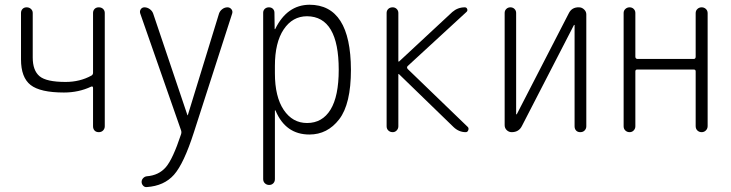

<svg xmlns="http://www.w3.org/2000/svg" viewBox="-20 -550 3040 799"><path d="M246.1 -165Q147.5 -165 107.4 -196.3Q67.4 -227.5 67.4 -302.7V-496.1Q67.4 -505.9 73.7 -512.7Q80.1 -519.5 90.8 -519.5Q101.6 -519.5 108.9 -512.7Q116.2 -505.9 116.2 -496.1V-310.5Q116.2 -256.8 144.5 -232.9Q172.9 -209 252.9 -209Q312.5 -209 360.4 -235.4Q367.2 -239.3 367.2 -247.1V-496.1Q367.2 -505.9 373.5 -512.7Q379.9 -519.5 391.1 -519.5Q402.3 -519.5 409.2 -512.7Q416 -505.9 416 -496.1V-24.4Q416 -14.6 409.2 -7.3Q402.3 0 391.1 0Q379.9 0 373.5 -6.8Q367.2 -13.7 367.2 -24.4V-183.6Q367.2 -192.4 359.4 -189.5Q307.6 -165 246.1 -165Z M733.4 -7.8 563.5 -494.1Q560.5 -503.9 565.9 -511.7Q571.3 -519.5 581.1 -519.5Q592.8 -519.5 603 -512.2Q613.3 -504.9 617.2 -494.1L759.8 -71.3Q759.8 -70.3 760.7 -70.3Q761.7 -70.3 761.7 -71.3L891.6 -494.1Q895.5 -504.9 905.3 -512.2Q915 -519.5 926.8 -519.5Q936.5 -519.5 942.9 -511.7Q949.2 -503.9 946.3 -494.1L787.1 0Q745.1 130.9 704.1 177.2Q663.1 223.6 590.8 228.5Q582 229.5 575.7 222.7Q569.3 215.8 569.3 207Q569.3 198.2 575.7 191.4Q582 184.6 590.8 183.6Q640.6 179.7 669.9 146Q699.2 112.3 733.4 8.8Q736.3 0 733.4 -7.8Z M1124 -275.4V-245.1Q1124 -147.5 1160.6 -92.8Q1197.3 -38.1 1257.8 -38.1Q1321.3 -38.1 1355.5 -93.8Q1389.6 -149.4 1389.6 -259.8Q1389.6 -481.4 1257.8 -482.4Q1197.3 -482.4 1160.6 -427.7Q1124 -373 1124 -275.4ZM1075.2 195.3V-497.1Q1075.2 -506.8 1082 -513.2Q1088.9 -519.5 1099.1 -519.5Q1109.4 -519.5 1115.7 -513.2Q1122.1 -506.8 1122.1 -497.1L1123 -429.7Q1123 -428.7 1124 -428.7Q1126 -428.7 1126 -430.7Q1174.8 -529.3 1267.6 -530.3Q1439.5 -530.3 1440.4 -259.8Q1440.4 -117.2 1391.6 -53.7Q1342.8 9.8 1267.6 9.8Q1168.9 9.8 1127 -88.9Q1127 -90.8 1126 -90.8Q1124 -90.8 1124 -89.8V195.3Q1124 206.1 1117.2 212.9Q1110.4 219.7 1100.1 219.7Q1089.8 219.7 1082.5 212.9Q1075.2 206.1 1075.2 195.3Z M1614.3 0Q1603.5 0 1596.2 -6.8Q1588.9 -13.7 1588.9 -24.4V-496.1Q1588.9 -505.9 1595.7 -512.7Q1602.5 -519.5 1614.3 -519.5Q1624 -519.5 1630.9 -512.7Q1637.7 -505.9 1637.7 -496.1V-294.9Q1637.7 -293.9 1638.7 -293.9H1640.6L1862.3 -500Q1884.8 -519.5 1914.1 -519.5Q1921.9 -519.5 1924.3 -512.2Q1926.8 -504.9 1920.9 -500L1676.8 -275.4Q1670.9 -269.5 1676.8 -262.7L1926.8 -21.5Q1931.6 -16.6 1928.7 -8.3Q1925.8 0 1918 0Q1889.6 0 1867.2 -21.5L1640.6 -241.2Q1639.6 -242.2 1638.7 -242.2Q1637.7 -242.2 1637.7 -241.2V-24.4Q1637.7 -14.6 1630.9 -7.3Q1624 0 1614.3 0Z M2109.4 0Q2097.7 0 2088.9 -8.3Q2080.1 -16.6 2080.1 -29.3V-496.1Q2080.1 -505.9 2086.9 -512.7Q2093.8 -519.5 2104 -519.5Q2114.3 -519.5 2121.1 -512.7Q2127.9 -505.9 2127.9 -496.1V-75.2Q2127.9 -74.2 2128.9 -74.2Q2130.9 -74.2 2130.9 -75.2L2346.7 -494.1Q2359.4 -520.5 2389.6 -519.5Q2401.4 -519.5 2410.6 -510.7Q2419.9 -502 2419.9 -490.2V-24.4Q2419.9 -14.6 2413.1 -7.3Q2406.2 0 2395 0Q2383.8 0 2377.4 -6.8Q2371.1 -13.7 2371.1 -24.4V-445.3Q2371.1 -446.3 2370.1 -446.3Q2368.2 -446.3 2368.2 -445.3L2152.3 -26.4Q2139.6 0 2109.4 0Z M2575.2 -24.4V-496.1Q2575.2 -505.9 2582.5 -512.7Q2589.8 -519.5 2600.1 -519.5Q2610.4 -519.5 2617.2 -512.7Q2624 -505.9 2624 -496.1V-314.5Q2624 -305.7 2631.8 -304.7H2867.2Q2875 -304.7 2875 -314.5V-495.1Q2875 -505.9 2882.3 -512.7Q2889.6 -519.5 2899.9 -519.5Q2910.2 -519.5 2917.5 -512.7Q2924.8 -505.9 2924.8 -495.1V-25.4Q2924.8 -14.6 2917.5 -7.3Q2910.2 0 2899.9 0Q2889.6 0 2882.3 -6.8Q2875 -13.7 2875 -25.4V-252.9Q2875 -260.7 2867.2 -260.7H2631.8Q2624 -260.7 2624 -252.9V-24.4Q2624 -14.6 2617.2 -7.3Q2610.4 0 2600.1 0Q2589.8 0 2582.5 -6.8Q2575.2 -13.7 2575.2 -24.4Z"/></svg>

Font: Rounded Mgen+ 2m light
Style: Regular
Weight: 200
Designer: [Source Han Sans]
Ryoko NISHIZUKA  (kana & ideographs); Paul D. Hunt (Latin, Greek & Cyrillic); Wenlong ZHANG  (bopomofo
Version: Version 1.059.20150602